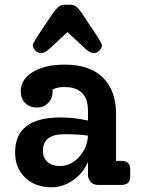

<svg xmlns="http://www.w3.org/2000/svg" viewBox="-20 -784 600 814"><path d="M153 -559Q140 -559 129.5 -570Q119 -581 119 -593Q119 -603 176 -686Q208 -735 222 -749.5Q236 -764 252 -764H280Q296 -764 310 -749.5Q324 -735 355 -686Q412 -603 412 -593Q412 -581 401.5 -570Q391 -559 378 -559Q361 -559 340 -579L266 -648L192 -579Q171 -559 153 -559ZM493 -102Q532 -102 532 -68V-34Q532 0 493 0H395Q377 0 365 -12.5Q353 -25 353 -42V-98Q334 -51 290.5 -20.5Q247 10 199 10Q129 10 86.5 -31Q44 -72 44 -138Q44 -286 236 -286Q294 -286 353 -273V-314Q353 -415 253 -415Q221 -415 202 -404Q203 -401 203 -395Q203 -366 184 -347Q165 -328 137 -328Q106 -328 87 -347Q68 -366 68 -397Q68 -448 119.5 -479Q171 -510 254 -510Q361 -510 416.5 -455Q472 -400 472 -300V-102ZM233 -80Q280 -80 315 -118Q350 -156 353 -209Q314 -215 253 -215Q162 -215 162 -145Q162 -115 181.5 -97.5Q201 -80 233 -80Z"/></svg>

Font: Solway Medium
Style: Regular
Weight: 500
Designer: Mariya V. Pigoulevskaya
Foundry: The Northern Block Ltd.
Version: Version 1.000;hotconv 1.0.109;makeotfexe 2.5.65596